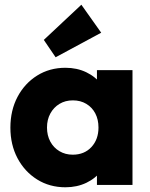

<svg xmlns="http://www.w3.org/2000/svg" viewBox="-20 -783 635 813"><path d="M257 10Q190 10 137.2 -23Q84.5 -56 54.2 -113Q24 -170 24 -242.5Q24 -315.5 54.2 -372.8Q84.5 -430 137.2 -463Q190 -496 257 -496Q306 -496 345.5 -477Q385 -458 409.8 -424.5Q434.5 -391 438 -348V-138Q434.5 -95 410 -61.5Q385.5 -28 345.8 -9Q306 10 257 10ZM288 -128Q337 -128 367 -160.2Q397 -192.5 397 -243Q397 -277 383.5 -302.8Q370 -328.5 345.5 -343.2Q321 -358 288.5 -358Q256.5 -358 232 -343.2Q207.5 -328.5 193.2 -302.5Q179 -276.5 179 -243Q179 -209.5 193 -183.5Q207 -157.5 231.8 -142.8Q256.5 -128 288 -128ZM390.5 0V-130.5L413.5 -249L390.5 -366.5V-486H541V0ZM215.5 -540.5 165.5 -614 324.5 -763 408.5 -644.5Z"/></svg>

Font: Outfit Thin
Style: Regular
Weight: 100
Designer: Rodrigo Fuenzalida
Foundry: fragTYPE
Version: Version 1.000